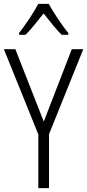

<svg xmlns="http://www.w3.org/2000/svg" viewBox="-20 -967 448 987"><path d="M231 -947H177C154 -903 109 -837 78 -797V-788H111C140 -816 175 -861 204 -898C234 -860 267 -818 297 -788H331V-797C304 -830 255 -901 231 -947ZM205 -342 59 -714H0L177 -276V0H232V-277L408 -714H349Z"/></svg>

Font: Noto Sans Kannada Condensed Light
Style: Regular
Weight: 300
Width: 3
Designer: Jelle Bosma - Monotype Design Team
Foundry: Monotype Imaging Inc.
Version: Version 2.005